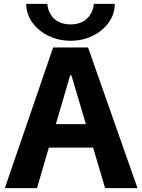

<svg xmlns="http://www.w3.org/2000/svg" viewBox="-20 -970 734 990"><path d="M344.2 -759.8Q283.7 -759.8 231.2 -784.7Q178.7 -809.6 147 -853.5Q115.2 -897.5 115.2 -950.2H224.1Q225.1 -932.6 231.4 -915.5Q237.8 -898.4 251 -881.8Q264.2 -865.2 288.3 -854.7Q312.5 -844.2 344.2 -844.2Q369.6 -844.2 390.1 -851.3Q410.6 -858.4 423.6 -869.4Q436.5 -880.4 445.6 -894.8Q454.6 -909.2 458.7 -922.9Q462.9 -936.5 463.9 -950.2H571.8Q571.8 -897.5 540.3 -853.5Q508.8 -809.6 456.5 -784.7Q404.3 -759.8 344.2 -759.8ZM522 0 460 -209H231.9L170.9 0H4.9L253.9 -725.1H434.1L689 0ZM268.1 -330.1H422.9L348.1 -582H341.8Z"/></svg>

Font: Stilu SemiBold
Style: Regular
Weight: 600
Designer: Genilson Lima Santos
Foundry: Genilson Lima Santos
Version: Version 1.200;PS 001.200;hotconv 1.0.88;makeotf.lib2.5.64775